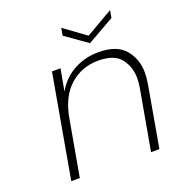

<svg xmlns="http://www.w3.org/2000/svg" viewBox="-132 -840 886 950"><g transform="rotate(-20 311.5 -365.0)"><path d="M545 -691 403 -610 288 -691 295 -730 409 -647 552 -730ZM425 -554Q522 -554 565 -503Q608 -452 608 -382Q608 -352 602 -318L546 0H502L558 -315Q563 -344 563 -369Q563 -427 529 -471Q495 -515 411 -515Q323 -515 260.5 -459Q198 -403 179 -293L127 0H82L178 -543H223L202 -428Q236 -489 295.5 -521.5Q355 -554 425 -554Z"/></g></svg>

Font: Fz Poppins ExtLt
Style: Italic
Weight: 200
Italic angle: -10°
Designer: Ninad Kale (Devanagari), Jonny Pinhorn (Latin)
Foundry: Indian Type Foundry
Version: Vit hóa bi Vntype.Com & FontZin.Com